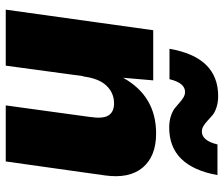

<svg xmlns="http://www.w3.org/2000/svg" viewBox="-74 -686 760 651"><g transform="rotate(90 305.5 -360.0)"><path d="M432.1 -509.8Q509.3 -509.8 547.6 -464.4Q585.9 -418.9 574.2 -335.9L526.9 0H336.9L376 -285.2Q382.8 -329.6 370.8 -348.4Q358.9 -367.2 330.1 -367.2Q294.9 -367.2 270.3 -341.8Q245.6 -316.4 238.8 -263.2H237.8L202.1 0H12.2L55.2 -308.1L82 -500H252L243.2 -397.9Q305.2 -509.8 432.1 -509.8ZM145 -555.2Q173.3 -720.2 305.2 -720.2Q326.7 -720.2 343.5 -714.6Q360.4 -709 370.4 -700.7Q380.4 -692.4 388.7 -684.3Q397 -676.3 406.2 -670.7Q415.5 -665 425.8 -665Q456.5 -665 469.2 -717.8H573.2Q543.5 -554.2 412.1 -554.2Q390.6 -554.2 373.5 -559.8Q356.4 -565.4 346.4 -573.2Q336.4 -581.1 327.9 -588.9Q319.3 -596.7 310.3 -602.3Q301.3 -607.9 291 -607.9Q260.7 -607.9 248 -555.2Z"/></g></svg>

Font: Human Sans Black
Style: Italic
Weight: 800
Italic angle: -8°
Designer: Tim Radville
Foundry: Continuum
Version: Version 1.000;FEAKit 1.0